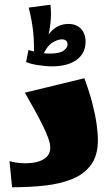

<svg xmlns="http://www.w3.org/2000/svg" viewBox="-20 -790 473 810"><path d="M31 0 20 -110Q42 -104 66 -102Q90 -100 112.5 -102.5Q135 -105 153 -112.5Q171 -120 181.5 -133.5Q192 -147 192 -167Q192 -184 183.5 -207.5Q175 -231 160.5 -260.5Q146 -290 126.5 -325Q107 -360 85 -399L336 -460Q357 -403 369.5 -354.5Q382 -306 387.5 -267Q393 -228 393 -199Q393 -134 364 -94.5Q335 -55 284 -34.5Q233 -14 168 -7Q103 0 31 0ZM196 -510Q178 -510 145.5 -514.5Q113 -519 90 -528L100 -579Q113 -575 139 -569.5Q165 -564 190 -564Q232 -564 248.5 -576.5Q265 -589 265 -602Q265 -613 258.5 -618.5Q252 -624 241 -624Q222 -624 198.5 -608.5Q175 -593 155 -543L145 -554Q161 -616 191.5 -652.5Q222 -689 269 -689Q302 -689 321.5 -668.5Q341 -648 341 -614Q341 -566 304 -538Q267 -510 196 -510ZM123 -543Q125 -608 120 -655.5Q115 -703 101 -758L193 -770Q197 -732 193 -694Q189 -656 179.5 -621Q170 -586 156 -554Z"/></svg>

Font: Marhey Light
Style: Bold
Weight: 700
Version: Version 1.000